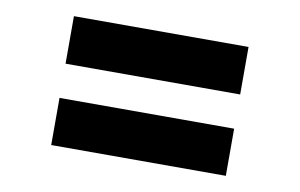

<svg xmlns="http://www.w3.org/2000/svg" viewBox="-48 -514 804 515"><g transform="rotate(10 353.5 -256.5)"><path d="M116.2 -432.1H591.8V-302.7H116.2ZM116.2 -209.5H591.8V-81.1H116.2Z"/></g></svg>

Font: DavidDev Light
Style: Regular
Weight: 300
Designer: David.dev
Foundry: David.dev
Version: Version 1.001;FEAKit 1.0